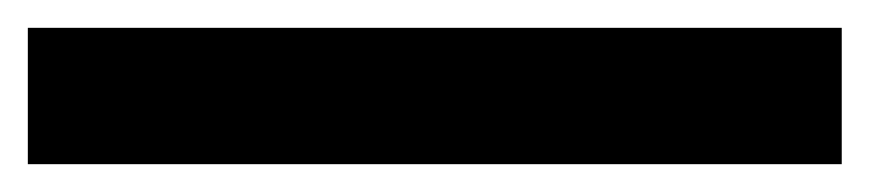

<svg xmlns="http://www.w3.org/2000/svg" viewBox="-20 86 625 138"><path d="M0 106H585V204H0Z"/></svg>

Font: Montserrat arm
Style: Bold
Weight: 700
Designer: Julieta Ulanovsky
Foundry: Julieta Ulanovsky
Version: Version 6.000;PS 006.000;hotconv 1.0.88;makeotf.lib2.5.64775